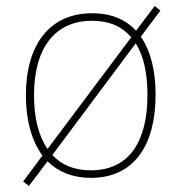

<svg xmlns="http://www.w3.org/2000/svg" viewBox="-20 -581 603 638"><path d="M76 37 138 -45C173 -10 221 10 282 10C429 10 497 -103 497 -266C497 -343 482 -410 448 -459L513 -546L494 -561L432 -479C399 -515 351 -537 286 -537C146 -537 66 -434 66 -264C66 -182 85 -113 121 -64L57 22ZM93 -264C93 -421 162 -512 286 -512C344 -512 387 -492 416 -457L138 -86C108 -129 93 -190 93 -264ZM282 -15C227 -15 184 -33 154 -66L431 -437C459 -393 470 -333 470 -265C470 -115 412 -15 282 -15Z"/></svg>

Font: Noto Sans Mono SemiCondensed Thin
Style: Regular
Weight: 100
Width: 4
Designer: Monotype Design Team
Foundry: Monotype Imaging Inc.
Version: Version 2.014